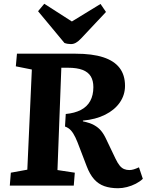

<svg xmlns="http://www.w3.org/2000/svg" viewBox="-20 -985 782 1019"><path d="M329 -380Q376.5 -384.5 409.3 -401.5Q442 -418.5 458.8 -449Q475.5 -479.5 475.5 -522.5Q475.5 -557 461.8 -579.7Q448 -602.5 418.3 -614Q388.5 -625.5 340.5 -625.5H305.5L285 -82.5L377 -68.5L371.5 0H32L37.5 -68.5L125 -84.5L149 -616L64 -633L70 -700H381.5Q469.5 -700 527.5 -681.2Q585.5 -662.5 614.5 -624.7Q643.5 -587 643.5 -529.5Q643.5 -481 616 -441.2Q588.5 -401.5 538.3 -376.3Q488 -351 420 -345V-341Q456.5 -333.5 479.3 -321Q502 -308.5 517 -290.3Q532 -272 544 -245.5L593.5 -142Q604.5 -119 615.3 -106Q626 -93 638.5 -87.8Q651 -82.5 666.5 -82.5Q678.5 -82.5 690.5 -86.3Q702.5 -90 717.5 -97L738 -36Q723 -21.5 700.8 -10Q678.5 1.5 654 7.7Q629.5 14 606.5 14Q565.5 14 534 3Q502.5 -8 479.5 -33.7Q456.5 -59.5 440 -103L404 -197Q391 -232.5 380.3 -255.3Q369.5 -278 357 -292.3Q344.5 -306.5 325 -313.5ZM182 -925.5 215 -965 361.5 -871 513.5 -964 542.5 -921.5 411 -781.5Q396 -765.5 383 -758.2Q370 -751 356.5 -751Q347.5 -751 338.8 -752.5Q330 -754 322 -757Z"/></svg>

Font: Literata
Style: Italic
Weight: 400
Italic angle: -2°
Designer: Latin by Veronika Burian and Jose Scaglione. Greek by Irene Vlachou. Cyrillic by Vera Evstafieva
Foundry: TypeTogether
Version: Version 3.103;gftools[0.9.29]